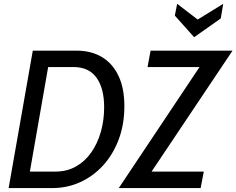

<svg xmlns="http://www.w3.org/2000/svg" viewBox="-20 -958 1204 978"><path d="M24 0 147 -700H370Q444 -700 498.5 -667.8Q553 -635.5 583.2 -572.5Q613.5 -509.5 613.5 -417Q613.5 -324 584.5 -247.2Q555.5 -170.5 505 -115.2Q454.5 -60 388.2 -30Q322 0 247 0ZM125 -43 91 -84H262.5Q321 -84 367 -110Q413 -136 445 -181.8Q477 -227.5 493.8 -286.8Q510.5 -346 510.5 -412Q510.5 -507.5 471.8 -562Q433 -616.5 354 -616.5H183L232.5 -657.5ZM585 0 1019 -650.5 1036.5 -616.5H731.5L747 -700H1164.5L729 -49.5L711.5 -84H1018L1002 0ZM969 -768.5 870.5 -878.5 882.5 -938.5 987 -858.5 1117 -938.5 1104.5 -864Z"/></svg>

Font: Cabin
Style: Italic
Weight: 400
Width: 4
Italic angle: -10°
Designer: Pablo Impallari
Foundry: Pablo Impallari. http://www.impallari.com Igino Marini. http://www.ikern.com
Version: Version 3.001